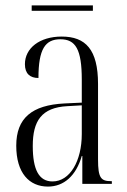

<svg xmlns="http://www.w3.org/2000/svg" viewBox="-20 -679 469 709"><path d="M97 -639H323V-659H97ZM157 10C216 10 261 -30 282 -103H284V0H393V-10H391C353 -10 342 -21 342 -90V-369C342 -496 296 -544 208 -544C126 -544 72 -501 72 -442C72 -407 91 -391 122 -391C122 -498 147 -534 203 -534C259 -534 282 -497 282 -385V-300L218 -297C98 -291 40 -243 40 -141C40 -40 88 10 157 10ZM174 -9C124 -9 101 -52 101 -140C101 -232 133 -282 229 -287L282 -290V-184C282 -84 238 -9 174 -9Z"/></svg>

Font: Noto Serif Display ExtraCondensed Light
Style: Regular
Weight: 300
Width: 2
Designer: Monotype Design Team
Foundry: Monotype Imaging Inc.
Version: Version 2.009